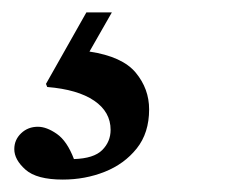

<svg xmlns="http://www.w3.org/2000/svg" viewBox="-20 -30 400 309"><path d="M160 -10 124 53Q177 61 198.5 87Q220 113 220 146Q220 184 200 209Q180 234 148.5 246.5Q117 259 81 259Q39 259 21 243Q3 227 3 210Q3 195 14 184.5Q25 174 41 174Q55 174 71.5 185.5Q88 197 99 226Q131 225 144.5 211.5Q158 198 158 179Q158 150 131.5 132Q105 114 56 110L54 105L119 -10Z"/></svg>

Font: Tiro Bangla
Style: Italic
Weight: 400
Italic angle: -11°
Designer: Bangla: John Hudson & Fiona Ross, assisted by Neelakash Kshetrimayum. Latin: John Hudson with Paul Hanslow, assisted by 
Foundry: Tiro Typeworks Ltd.
Version: Version 1.60